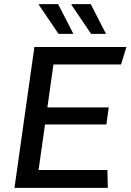

<svg xmlns="http://www.w3.org/2000/svg" viewBox="-20 -915 640 935"><path d="M50.5 0 147.5 -686H595.5L569.5 -601.2H240.2L210.8 -392H509.5L498 -308.8H199.2L167.8 -87H503L504.8 0ZM423.8 -750 327.5 -892 329.2 -895H421.8L496.2 -750ZM265 -750 168.8 -892 169.8 -895H263L337.5 -750Z"/></svg>

Font: Chivo Mono Medium
Style: Italic
Weight: 500
Italic angle: -8.05°
Monospace: yes
Designer: Hector Gatti
Foundry: Omnibus-Type
Version: Version 1.008